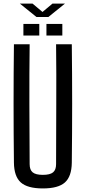

<svg xmlns="http://www.w3.org/2000/svg" viewBox="-20 -1048 480 1075"><path d="M220 7Q134 7 96.5 -26.5Q59 -60 58 -137Q56 -304 56 -468.5Q56 -633 58 -800H146Q144 -633 144.5 -464.5Q145 -296 146 -129Q146 -97 163 -83Q180 -69 220 -69Q260 -69 277 -83Q294 -97 294 -129Q294 -296 295 -464.5Q296 -633 294 -800H382Q384 -633 384 -468.5Q384 -304 382 -137Q381 -60 343.5 -26.5Q306 7 220 7ZM240 -849V-914H329V-849ZM111 -849V-914H200V-849ZM91 -1028H162L218 -981L274 -1028H344L251 -953H184Z"/></svg>

Font: Big Shoulders Text Medium
Style: Regular
Weight: 500
Designer: Patric King
Foundry: XO Type Co
Version: Version 1.000; ttfautohint (v1.8.2)